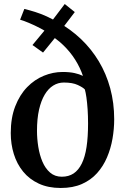

<svg xmlns="http://www.w3.org/2000/svg" viewBox="-20 -924 618 955"><path d="M282 11Q219.5 11 172.8 -10.8Q126 -32.5 95 -70.5Q64 -108.5 48.8 -157.8Q33.5 -207 33.5 -262Q33.5 -338 55.8 -395.2Q78 -452.5 115 -490.5Q152 -528.5 198 -547.2Q244 -566 291 -566Q326.5 -566 351 -560.5Q375.5 -555 392.5 -546.5Q378.5 -588 354 -627Q329.5 -666 294.2 -700Q259 -734 213 -759.5L288 -778L194 -662.5L141.5 -700L237 -815L228.5 -752Q209 -768.5 180.2 -783.5Q151.5 -798.5 124 -810Q96.5 -821.5 80 -826L101 -879.5Q128 -873 155 -864.5Q182 -856 212.2 -842.5Q242.5 -829 278.5 -806.5L216 -790.5L302 -904L352 -864L270.5 -757L266.5 -815Q331 -779 382.8 -729.8Q434.5 -680.5 471.5 -619Q508.5 -557.5 528.2 -485Q548 -412.5 548 -330.5Q548 -282.5 539.5 -233.8Q531 -185 512.2 -141Q493.5 -97 462.8 -62.8Q432 -28.5 387.5 -8.8Q343 11 282 11ZM287.5 -45Q321.5 -45 346 -61.2Q370.5 -77.5 386.8 -110.5Q403 -143.5 410.5 -193Q418 -242.5 418 -309.5Q418 -346.5 415.8 -380.2Q413.5 -414 409.8 -439.8Q406 -465.5 402 -479Q393 -489 367 -501.2Q341 -513.5 297.5 -513.5Q269 -513.5 244.8 -498.5Q220.5 -483.5 202.5 -453.5Q184.5 -423.5 174.2 -378.5Q164 -333.5 164 -273Q164 -233.5 170.5 -193.2Q177 -153 191.2 -119.5Q205.5 -86 229.2 -65.5Q253 -45 287.5 -45Z"/></svg>

Font: Merriweather 28pt SemiBold
Style: Regular
Weight: 600
Version: Version 2.100